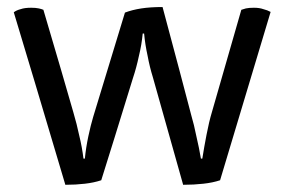

<svg xmlns="http://www.w3.org/2000/svg" viewBox="-20 -508 795 538"><path d="M543 -63.5Q538.1 -92.8 530.3 -126Q523.4 -160.2 516.6 -182.6Q490.2 -284.2 435.5 -488.3Q401.4 -488.3 376 -484.4Q350.6 -480.5 330.1 -472.7Q300.8 -376 241.2 -180.7Q234.4 -158.2 227.5 -126Q220.7 -93.8 217.8 -63.5Q216.8 -63.5 213.9 -63.5Q210 -95.7 202.1 -127.9Q195.3 -160.2 185.5 -193.4Q158.2 -289.1 101.6 -480.5Q97.7 -482.4 88.9 -484.4Q80.1 -486.3 67.4 -486.3Q48.8 -486.3 38.1 -482.4Q26.4 -479.5 18.6 -473.6Q67.4 -312.5 163.1 9.8Q192.4 9.8 217.8 6.8Q243.2 3.9 263.7 -2.9Q293.9 -98.6 352.5 -289.1Q362.3 -318.4 369.1 -350.6Q377 -382.8 379.9 -414.1Q380.9 -414.1 383.8 -414.1Q386.7 -382.8 393.6 -351.6Q399.4 -320.3 408.2 -292Q436.5 -191.4 493.2 9.8Q523.4 9.8 549.8 6.8Q576.2 3.9 596.7 -2.9Q643.6 -160.2 738.3 -474.6Q729.5 -479.5 717.8 -482.4Q707 -486.3 691.4 -486.3Q677.7 -486.3 668.9 -484.4Q661.1 -482.4 656.2 -480.5Q628.9 -384.8 574.2 -195.3Q565.4 -166 558.6 -129.9Q551.8 -94.7 546.9 -63.5Q545.9 -63.5 543 -63.5Z"/></svg>

Font: cl
Style: Regular
Weight: 400
Designer: Mitja Miklavcic
Version: Version 1.0